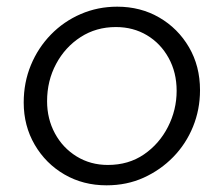

<svg xmlns="http://www.w3.org/2000/svg" viewBox="-20 -542 670 575"><path d="M299 13Q229 13 173 -19.5Q117 -52 84 -108.5Q51 -165 51 -235Q51 -295 72.5 -347Q94 -399 132.5 -438.5Q171 -478 222 -500Q273 -522 331 -522Q401 -522 457 -489.5Q513 -457 546 -400.5Q579 -344 579 -272Q579 -214 558 -162.5Q537 -111 499 -72Q461 -33 410.5 -10Q360 13 299 13ZM303 -48Q365 -48 411 -79.5Q457 -111 483 -162Q509 -213 509 -270Q509 -325 485 -368.5Q461 -412 420 -436.5Q379 -461 327 -461Q268 -461 221.5 -431Q175 -401 148 -350.5Q121 -300 121 -239Q121 -186 144.5 -142.5Q168 -99 209.5 -73.5Q251 -48 303 -48Z"/></svg>

Font: MuseoModerno Light
Style: Italic
Weight: 300
Italic angle: -9°
Designer: Pablo Cosgaya, Héctor Gatti, Marcela Romero, and the Authors of The MuseoModerno Project.
Foundry: Omnibus-Type Team
Version: Version 1.003